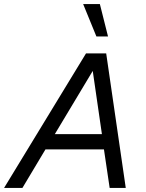

<svg xmlns="http://www.w3.org/2000/svg" viewBox="-55 -922 718 942"><path d="M-35 0 367 -660H466L562 0H483L455 -189H168L55 0ZM214 -264H445L400 -574ZM435 -902 475 -743H418L353 -902Z"/></svg>

Font: Work Sans
Style: Italic
Weight: 400
Italic angle: -13°
Designer: Wei Huang
Foundry: Wei Huang
Version: Version 2.012